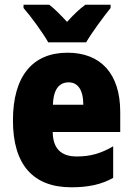

<svg xmlns="http://www.w3.org/2000/svg" viewBox="-20 -786 563 816"><path d="M185 -606H346C370 -647 420 -715 450 -752V-766H343C319 -749 294 -725 265 -693C236 -724 213 -748 189 -766H80V-752C110 -718 164 -644 185 -606ZM267 -562C119 -562 35 -463 35 -274C35 -86 121 10 283 10C356 10 411 -2 461 -30V-164C407 -133 363 -121 306 -121C238 -121 205 -156 204 -225H491V-310C491 -474 407 -562 267 -562ZM272 -436C310 -436 334 -405 334 -341H205C207 -410 234 -436 272 -436Z"/></svg>

Font: Noto Sans Khmer Condensed Black
Style: Regular
Weight: 900
Width: 3
Designer: Danh Hong and the Monotype Design Team
Foundry: Monotype Imaging Inc.
Version: Version 2.004